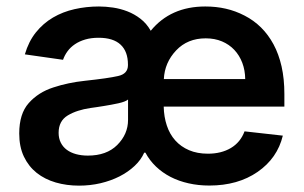

<svg xmlns="http://www.w3.org/2000/svg" viewBox="-20 -573 957 604"><path d="M40.5 -153.1Q40.5 -215.2 70.3 -248.6Q100.5 -282.7 147.7 -297.9Q171.5 -305.8 196.2 -310.9Q220.9 -316.1 247.5 -318.9Q320.3 -326.7 351.2 -333.8Q382.5 -340.6 382.5 -367.9V-370Q382.5 -410.9 359.4 -432.5Q336.3 -454.2 290.1 -454.2Q266.7 -454.2 248 -448.7Q229.4 -443.2 215.6 -433.8Q201.7 -424.4 192.5 -411.8Q183.2 -399.1 178.3 -384.9L58.2 -402Q70 -442.5 92.9 -471.1Q115.8 -499.6 146.7 -517.8Q177.6 -535.9 214.5 -544.2Q251.4 -552.6 291.2 -552.6Q312.5 -552.6 335.6 -549.2Q358.7 -545.8 380.7 -537.3Q402.7 -528.8 421.9 -514Q441.1 -499.3 454.2 -476.2Q516.7 -552.6 625.7 -552.6Q660.2 -552.6 690.5 -545.6Q720.9 -538.7 749.6 -523.8Q778.1 -509.2 801 -486.7Q823.9 -464.1 840.4 -433.6Q856.9 -403.1 865.8 -364Q874.6 -324.9 874.6 -277V-237.6H495Q495.7 -205.3 504.8 -178.1Q513.8 -150.9 531.4 -131.2Q549 -111.5 574.8 -100.5Q600.5 -89.5 634.2 -89.5Q676.1 -89.5 706.3 -107.4Q736.5 -125.4 749.3 -159.8L869.7 -146.3Q852.6 -75.3 790.5 -32.3Q728.3 10.7 638.5 10.7Q604 10.7 573.2 3.7Q542.3 -3.2 516.5 -16.5Q490.8 -29.8 470.7 -49Q450.6 -68.2 437.5 -92.7H433.6Q423.7 -70 403.4 -51Q383.2 -32 356 -18.1Q328.8 -4.3 296.2 3.4Q263.5 11 228.7 11Q189.6 11 155.4 1.1Q121.1 -8.9 95.5 -29.1Q70 -49.4 55.2 -80.3Q40.5 -111.2 40.5 -153.1ZM164.4 -155.2Q164.4 -137.8 171.2 -124.3Q177.9 -110.8 190.2 -101.7Q202.4 -92.7 219.3 -88.1Q236.2 -83.5 256.4 -83.5Q315.3 -83.5 348.7 -116.8Q382.8 -150.9 382.8 -195.7V-259.9Q375 -253.2 353 -248.2Q342 -245.7 330.1 -243.6Q318.2 -241.5 306.5 -239.5Q294.7 -237.6 284.1 -236Q273.4 -234.4 264.9 -233.3Q243.3 -230.1 225.7 -224.4Q208.1 -218.8 193.2 -209.9Q164.4 -192.5 164.4 -155.2ZM751.4 -324.2Q751.1 -351.9 742.2 -375.4Q733.3 -398.8 717.2 -416Q701 -433.2 678.3 -442.8Q655.5 -452.4 627.1 -452.4Q570 -452.4 534.1 -414.4Q497.9 -376.1 495.4 -324.2Z"/></svg>

Font: Inter P Semi Bold
Style: Regular
Weight: 600
Designer: Rasmus Andersson
Foundry: rsms
Version: Version 3.018;git-588b23468